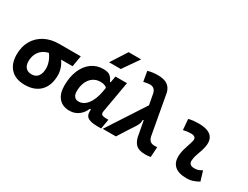

<svg xmlns="http://www.w3.org/2000/svg" viewBox="-72 -1354 2487 1924"><g transform="rotate(30 1172.0 -392.5)"><path d="M251.5 9.8Q146.5 9.8 88.9 -49.3Q31.2 -108.4 31.2 -215.8Q31.2 -307.1 70.8 -375.2Q110.4 -443.4 181.6 -481.2Q252.9 -519 348.1 -519H597.2L575.7 -392.1H342.8Q290 -392.1 250.7 -369.9Q211.4 -347.7 189.5 -307.6Q167.5 -267.6 167.5 -213.9Q167.5 -167.5 191.4 -141.6Q215.3 -115.7 258.8 -115.7Q306.2 -115.7 331.8 -148.4Q357.4 -181.2 357.4 -240.2Q357.4 -277.8 341.6 -320.6Q325.7 -363.3 291 -405.3H433.1Q463.9 -365.7 478.8 -323.7Q493.7 -281.7 493.7 -240.2Q493.7 -121.1 430.2 -55.7Q366.7 9.8 251.5 9.8Z M896.5 -397Q848.6 -397 812.7 -371.8Q776.9 -346.7 756.8 -301.8Q736.8 -256.8 736.8 -196.3Q736.8 -157.7 753.9 -136.5Q771 -115.2 801.8 -115.2Q860.8 -115.2 904.1 -170.4Q947.3 -225.6 965.3 -325.7L999.5 -517.6H1132.8L1069.3 -154.8Q1064.9 -129.4 1077.6 -118.2Q1090.3 -106.9 1136.2 -106.9H1154.8L1135.3 4.9H1090.8Q1003.4 4.9 972.7 -23.7Q941.9 -52.2 952.6 -122.1L981 -109.4H924.3L950.2 -137.7Q927.7 -66.9 880.4 -28.3Q833 10.3 770 10.3Q689.5 10.3 645.3 -40.5Q601.1 -91.3 601.1 -184.1Q601.1 -285.6 633.3 -361.8Q665.5 -438 723.6 -480.2Q781.7 -522.5 858.9 -522.5Q914.6 -522.5 939.2 -500.7Q963.9 -479 977.5 -444.3H990.2L998.5 -340.8Q987.8 -355.5 976.8 -368.2Q965.8 -380.9 947.5 -388.9Q929.2 -397 896.5 -397ZM872.6 -609.4 991.7 -794.9H1136.7L1007.8 -609.4Z M1646 9.8Q1580.6 9.8 1546.6 -15.9Q1512.7 -41.5 1497.1 -100.1L1411.1 -561.5Q1403.3 -592.8 1385.3 -607.4Q1367.2 -622.1 1336.9 -622.1Q1329.1 -622.1 1312 -619.4Q1294.9 -616.7 1267.1 -610.8L1247.1 -726.6Q1275.4 -734.9 1303.7 -738.5Q1332 -742.2 1363.3 -742.2Q1432.1 -742.2 1471.4 -716.8Q1510.7 -691.4 1524.9 -637.7L1609.4 -172.9Q1618.2 -140.1 1635.7 -126.2Q1653.3 -112.3 1685.1 -112.3Q1689.9 -112.3 1697 -112.5Q1704.1 -112.8 1715.8 -113.3L1708.5 3.9Q1691.4 7.3 1676.8 8.5Q1662.1 9.8 1646 9.8ZM1150.9 0 1452.6 -463.9 1523.4 -297.4 1453.6 -277.3Q1455.6 -249 1443.1 -222.7Q1430.7 -196.3 1412.8 -170.9Q1395 -145.5 1379.9 -121.1L1303.2 0Z M2229.5 -142.6 2263.2 -31.2Q2233.4 -14.2 2200.2 -2.2Q2167 9.8 2124 9.8Q2030.3 9.8 1985.1 -31.7Q1939.9 -73.2 1944.8 -153.3Q1947.3 -188 1956.3 -221.2Q1965.3 -254.4 1976.3 -285.6Q1987.3 -316.9 1994.1 -345.2Q2001.5 -373 1988.3 -387.5Q1975.1 -401.9 1942.4 -401.9Q1896 -401.9 1853 -390.6L1842.8 -513.7Q1871.6 -522 1900.4 -524.7Q1929.2 -527.3 1958 -527.3Q2065.4 -527.3 2108.2 -481.4Q2150.9 -435.5 2128.9 -345.2Q2121.6 -313.5 2111.1 -285.9Q2100.6 -258.3 2092 -231Q2083.5 -203.6 2081.1 -172.4Q2077.1 -115.7 2143.1 -115.7Q2167.5 -115.7 2185.8 -121.8Q2204.1 -127.9 2229.5 -142.6Z"/></g></svg>

Font: Cascadia Code PL
Style: Italic
Weight: 400
Italic angle: -10°
Monospace: yes
Designer: Aaron Bell
Foundry: Saja Typeworks
Version: Version 2404.023